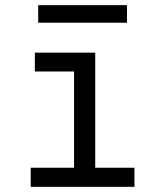

<svg xmlns="http://www.w3.org/2000/svg" viewBox="-20 -724 640 744"><path d="M99 0V-74H267V-447H115V-520H349V-74H501V0ZM472 -636H128V-704H472Z"/></svg>

Font: Nova
Style: Regular
Weight: 400
Monospace: yes
Designer: Belleve Invis
Foundry: Belleve Invis
Version: Version 24.1.4; ttfautohint (v1.8.4)